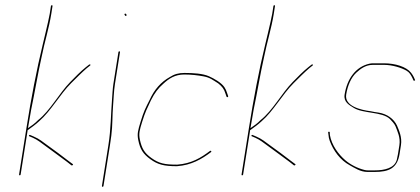

<svg xmlns="http://www.w3.org/2000/svg" viewBox="-20 -690 1613 737"><path d="M92.5 -167 106.5 -161C115.2 -157 123.3 -152.3 130.8 -147C163.4 -123.8 203.7 -93.1 236.9 -69L254.7 -55C257.5 -54 262.6 -58.3 259.5 -60L240.7 -74C217 -92.6 189.2 -112.9 164.7 -130.5C142.3 -146.5 133.1 -155.8 109.3 -166L95.2 -172C92.9 -173.3 88.6 -168.4 92.5 -167ZM179.1 -670C177.1 -670 176 -669 175.6 -667L170.9 -637C169.8 -630.3 167.7 -620.2 164.6 -606.5L155.1 -565.5C151.9 -551.8 148.4 -537.2 144.6 -521.5C120.2 -421.4 98.8 -307.9 81.8 -200.5L53.2 -20C52.9 -18 53.7 -17 55.7 -17C57.7 -17 58.9 -18 59.2 -20L86.3 -191H87.3C102.4 -202.1 116 -211.2 130.6 -225C175.3 -263.6 210.4 -328.3 253.3 -371C271.4 -389.1 294.8 -412.5 312.8 -428L325.4 -438C329.9 -440.7 326.3 -444.6 322 -442L309.4 -432C290.5 -416.9 267.4 -393.6 249.4 -375C207.3 -332.1 172.7 -265.5 126.3 -229C114.2 -216.4 100.4 -206.8 87.4 -198L87.7 -200C90.8 -220 94.8 -243 99.6 -269C113.9 -337.8 124.9 -405.6 139.6 -471C150.6 -527 168.1 -581.7 176.9 -637L181.6 -667C182 -669 181.1 -670 179.1 -670Z M373.7 27C375.7 27 376.9 26 377.2 24L402.1 -133C403.9 -144.3 405.6 -156.5 407.3 -169.5C412.4 -207.7 410.9 -248.1 414 -284C416.4 -311.4 416.7 -339 421.2 -367.5L440.6 -490C440.9 -492 440.1 -493 438.1 -493C436.1 -493 434.9 -492 434.6 -490L415.2 -367.5C412.4 -349.7 411.4 -326.6 410.1 -310C405.4 -251.8 406.1 -196.2 396.1 -133L371.2 24C370.9 26 371.7 27 373.7 27ZM458.3 -633C459.4 -631.6 461.8 -626.5 464.7 -629.5C468 -632.9 464.2 -635.5 462.9 -637C460.6 -639.7 456 -635.7 458.3 -633Z M855.8 -321 851.7 -333C849.1 -341.7 845.6 -349.2 841.3 -355.5C829.3 -373.1 801.6 -388.6 781.5 -397.5C758.2 -407.7 721.9 -410 688.4 -410C665 -410 649 -405.3 631.4 -394C597.9 -375.2 572.3 -346.3 554.6 -307C537.4 -273 532.4 -263.8 519.8 -223C509.5 -189.6 505.9 -176 510.7 -152.5C517.7 -117.4 529 -99.3 557 -79C585.9 -58 609.6 -52 659.2 -52C714.4 -55.9 754.3 -79.2 789.8 -106C793.3 -109 790.2 -112.2 786.6 -111C751 -84.1 715.1 -62.2 660.2 -58C611.2 -58 590.3 -62.7 561.2 -83.5C534.1 -102.9 524.1 -120.5 516.9 -154C512 -176.7 515.6 -189.8 525.7 -222.5C538.2 -262.5 543.4 -270.7 559.3 -305C573.5 -333.1 587.3 -351.6 607.4 -369C628.4 -388.5 651.8 -404 687.5 -404C714.2 -404 738.8 -401.1 760.9 -397C786.8 -392.2 797 -382.7 817.6 -370C832.3 -358.2 840.2 -348.6 845.4 -331L849.5 -319C851.3 -315.6 856.6 -316.4 855.8 -321Z M946.5 -167 960.5 -161C969.2 -157 977.3 -152.3 984.8 -147C1017.4 -123.8 1057.7 -93.1 1090.9 -69L1108.7 -55C1111.5 -54 1116.6 -58.3 1113.5 -60L1094.7 -74C1071 -92.6 1043.2 -112.9 1018.7 -130.5C996.3 -146.5 987.1 -155.8 963.3 -166L949.2 -172C946.9 -173.3 942.6 -168.4 946.5 -167ZM1033.1 -670C1031.1 -670 1030 -669 1029.6 -667L1024.9 -637C1023.8 -630.3 1021.7 -620.2 1018.6 -606.5L1009.1 -565.5C1005.9 -551.8 1002.4 -537.2 998.6 -521.5C974.2 -421.4 952.8 -307.9 935.8 -200.5L907.2 -20C906.9 -18 907.7 -17 909.7 -17C911.7 -17 912.9 -18 913.2 -20L940.3 -191H941.3C956.4 -202.1 970 -211.2 984.6 -225C1029.3 -263.6 1064.4 -328.3 1107.3 -371C1125.4 -389.1 1148.8 -412.5 1166.8 -428L1179.4 -438C1183.9 -440.7 1180.3 -444.6 1176 -442L1163.4 -432C1144.5 -416.9 1121.4 -393.6 1103.4 -375C1061.3 -332.1 1026.7 -265.5 980.3 -229C968.2 -216.4 954.4 -206.8 941.4 -198L941.7 -200C944.8 -220 948.8 -243 953.6 -269C967.9 -337.8 978.9 -405.6 993.6 -471C1004.6 -527 1022.1 -581.7 1030.9 -637L1035.6 -667C1036 -669 1035.1 -670 1033.1 -670Z M1572.8 -384 1568.4 -394C1565.4 -400 1561.9 -405.5 1558 -410.5C1539.9 -433.9 1497 -447 1453.8 -447H1411.8C1407.1 -447 1402.6 -446.5 1398.1 -445.5C1346.1 -433.9 1312.6 -388.8 1302.8 -327C1298.2 -298.2 1320.7 -286.7 1337.7 -276C1373.7 -253.4 1446.8 -261.9 1476.9 -233C1483.1 -227 1494.8 -213.9 1498.1 -205.5C1505.3 -186.6 1517.7 -162.2 1513.1 -133L1507.7 -99C1506.4 -91 1504.9 -83.7 1503.2 -77C1494.4 -44.2 1455.4 -36 1418.7 -36H1391.7C1387.7 -36 1383.6 -36.5 1379.4 -37.5C1351.9 -44.1 1324 -58.9 1305.4 -75C1278.7 -98.1 1253.1 -132.6 1246.2 -172L1245.8 -182C1245.2 -185.6 1238.9 -185.3 1239.7 -181L1241.1 -171C1241.4 -164.3 1242.9 -157.2 1245.7 -149.5C1259.5 -111.5 1286.2 -75.4 1321.9 -56C1340.6 -45.8 1363 -30 1390.8 -30H1417.8C1472.6 -30 1504.9 -43.8 1513.7 -99L1519.1 -133C1523.8 -163.2 1511.9 -188.8 1503.9 -208C1492.3 -233 1466.4 -253 1431.9 -258L1418.2 -260C1413.1 -261.3 1407.9 -262.3 1402.7 -263C1365.3 -267.8 1301.8 -282.5 1308.8 -327C1314.3 -361.6 1327.7 -392.5 1347.6 -411C1363.1 -425.4 1383.5 -441 1410.9 -441H1453.9C1486.1 -441 1520.8 -430 1540.8 -418.5C1551.8 -412.1 1557.1 -402.4 1562.9 -391L1567.3 -381C1569.3 -378.7 1575.3 -381.1 1572.8 -384Z"/></svg>

Font: Proton
Style: HlIt
Weight: 500
Version: Version 1.017